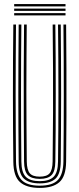

<svg xmlns="http://www.w3.org/2000/svg" viewBox="-20 -921 392 948"><path d="M176.2 6.8Q110.8 6.8 78.6 -22Q46.5 -50.8 45.8 -122.8Q45 -193 44.4 -275.4Q43.8 -357.8 43.8 -446.5Q43.8 -535.2 44.2 -625.1Q44.8 -715 45.8 -800H59Q58.2 -722.8 57.8 -634.8Q57.2 -546.8 57.2 -456.1Q57.2 -365.5 57.8 -280.4Q58.2 -195.2 59 -124Q59.8 -60.8 86.4 -32.5Q113 -4.2 176.2 -4.2Q239.5 -4.2 265.9 -32.5Q292.2 -60.8 293.2 -124Q294 -193.8 294.5 -276Q295 -358.2 295 -447.1Q295 -536 294.6 -625.8Q294.2 -715.5 293.2 -800H306.5Q307.5 -697.2 308 -581.4Q308.5 -465.5 308.1 -348Q307.8 -230.5 306.5 -122.8Q305.5 -50 273.2 -21.6Q241 6.8 176.2 6.8ZM176.2 -15.5Q123.5 -15.5 98.1 -39Q72.8 -62.5 72.2 -123Q71.5 -200.8 71 -284Q70.5 -367.2 70.5 -453.5Q70.5 -539.8 71 -626.9Q71.5 -714 72.2 -800H85.5Q84.8 -720 84.2 -633Q83.8 -546 83.8 -457.6Q83.8 -369.2 84.2 -284.4Q84.8 -199.5 85.5 -123.2Q86 -69.5 107.5 -48Q129 -26.5 176.2 -26.5Q223 -26.5 244.5 -47.9Q266 -69.2 266.5 -123.2Q267.5 -199 268 -282.2Q268.5 -365.5 268.5 -452.8Q268.5 -540 268 -627.8Q267.5 -715.5 266.5 -800H280Q280.8 -719 281.2 -632Q281.8 -545 281.8 -457Q281.8 -369 281.2 -284.2Q280.8 -199.5 280 -123Q279.2 -63 254.4 -39.2Q229.5 -15.5 176.2 -15.5ZM176.2 -37.8Q135.8 -37.8 117.5 -56.6Q99.2 -75.5 98.8 -123.8Q97.8 -216.8 97.4 -330.6Q97 -444.5 97.2 -565.4Q97.5 -686.2 98.8 -800H112Q111.2 -718.5 110.8 -637.2Q110.2 -556 110.2 -472.9Q110.2 -389.8 110.8 -303Q111.2 -216.2 112.2 -123.8Q112.8 -82.2 127 -65.5Q141.2 -48.8 176.2 -48.8Q211.2 -48.8 225.2 -65.5Q239.2 -82.2 239.8 -123.8Q241.5 -253 241.9 -364.8Q242.2 -476.5 241.8 -582.5Q241.2 -688.5 240 -800H253.2Q254.2 -723.2 254.8 -635.5Q255.2 -547.8 255.2 -457.5Q255.2 -367.2 254.8 -281.6Q254.2 -196 253.2 -123.8Q252.8 -74.8 234.4 -56.2Q216 -37.8 176.2 -37.8ZM303.5 -889.5H50V-900.8H303.5ZM303.5 -845H50V-856.2H303.5ZM303.5 -867.2H50V-878.5H303.5Z"/></svg>

Font: Big Shoulders Inline Display Thin
Style: Regular
Weight: 400
Version: Version 2.002